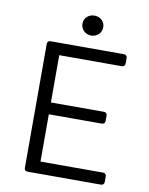

<svg xmlns="http://www.w3.org/2000/svg" viewBox="-87 -843 701 906"><g transform="rotate(10 263.5 -390.0)"><path d="M242.2 -733.4C242.2 -705.1 264.6 -684.6 292 -684.6C319.3 -684.6 341.8 -705.1 341.8 -733.4C341.8 -760.7 319.3 -780.3 292 -780.3C264.6 -780.3 242.2 -760.7 242.2 -733.4ZM92.8 -609.4V-15.6C92.8 -5.9 98.6 0 108.4 0H460C469.7 0 475.6 -5.9 475.6 -15.6V-42C475.6 -51.8 469.7 -57.6 460 -57.6H160.2V-284.2H414.1C423.8 -284.2 429.7 -290 429.7 -299.8V-325.2C429.7 -335 423.8 -340.8 414.1 -340.8H160.2V-567.4H460C469.7 -567.4 475.6 -573.2 475.6 -583V-609.4C475.6 -619.1 469.7 -625 460 -625H108.4C98.6 -625 92.8 -619.1 92.8 -609.4Z"/></g></svg>

Font: Ed Sans Neue Light
Style: Regular
Weight: 300
Designer: Stephen Hutchings
Version: Version 1.004;PS 001.004;hotconv 1.0.88;makeotf.lib2.5.64775